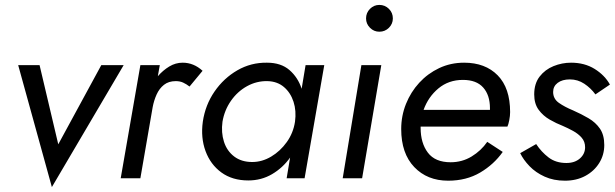

<svg xmlns="http://www.w3.org/2000/svg" viewBox="-20 -725 2501 781"><path d="M54 -460H141L217 -138L392 -460H483L191 36Z M751 -373Q738 -383 725 -389Q712 -395 695 -395Q666 -395 647 -380Q628 -365 617 -340.5Q606 -316 601 -289L551 0H471L551 -460H630L622 -415Q643 -439 668.5 -454.5Q694 -470 723 -470Q768 -470 804 -437Z M805 -230Q815 -298 852.5 -352.5Q890 -407 945.5 -439Q1001 -471 1066 -470Q1123 -470 1157.5 -440Q1192 -410 1207 -364L1223 -460H1299L1219 0H1146L1160 -84Q1130 -42 1086.5 -16.5Q1043 9 990 9Q925 9 880.5 -23.5Q836 -56 816 -110.5Q796 -165 805 -230ZM885 -230Q879 -186 891 -148.5Q903 -111 932.5 -88.5Q962 -66 1006 -66Q1046 -66 1083 -88Q1120 -110 1146.5 -147Q1173 -184 1180 -230Q1186 -274 1174 -311Q1162 -348 1135 -371Q1108 -394 1068 -395Q1024 -396 985 -374.5Q946 -353 919.5 -315Q893 -277 885 -230Z M1469 -650Q1469 -673 1485 -689Q1501 -705 1523 -705Q1546 -705 1562 -689Q1578 -673 1578 -650Q1578 -628 1562 -612Q1546 -596 1523 -596Q1501 -596 1485 -612Q1469 -628 1469 -650ZM1450 -460H1531L1453 0H1374Z M1803 10Q1718 10 1665 -45.5Q1612 -101 1612 -200Q1612 -254 1631.5 -302.5Q1651 -351 1685.5 -388.5Q1720 -426 1766.5 -448Q1813 -470 1868 -470Q1954 -470 2004.5 -418.5Q2055 -367 2055 -269Q2055 -254 2051.5 -236Q2048 -218 2044 -210H1691Q1691 -208 1691 -205Q1691 -143 1720.5 -104Q1750 -65 1813 -65Q1860 -65 1898.5 -88.5Q1937 -112 1962 -148L2025 -107Q1989 -56 1933 -23Q1877 10 1803 10ZM1863 -400Q1805 -400 1763.5 -365.5Q1722 -331 1703 -278H1973Q1973 -281 1973 -285Q1973 -338 1945.5 -369Q1918 -400 1863 -400Z M2161 -139Q2182 -107 2211.5 -84.5Q2241 -62 2284 -62Q2318 -62 2339 -80.5Q2360 -99 2360 -126Q2360 -149 2346 -165Q2332 -181 2311 -192.5Q2290 -204 2269 -213Q2243 -223 2216 -238.5Q2189 -254 2171 -278.5Q2153 -303 2153 -341Q2153 -385 2175 -413.5Q2197 -442 2231.5 -456Q2266 -470 2303 -470Q2358 -470 2399 -444.5Q2440 -419 2461 -381L2402 -341Q2383 -367 2356.5 -384.5Q2330 -402 2298 -402Q2267 -402 2248.5 -388Q2230 -374 2230 -351Q2230 -323 2253.5 -306.5Q2277 -290 2311 -276Q2345 -261 2374 -244Q2403 -227 2420.5 -201.5Q2438 -176 2438 -135Q2438 -95 2417.5 -62Q2397 -29 2361 -9.5Q2325 10 2278 10Q2232 10 2195.5 -6.5Q2159 -23 2134 -49Q2109 -75 2096 -102Z"/></svg>

Font: Von Book
Style: Italic
Weight: 400
Version: Version 4.000; ttfautohint (v1.8.4.7-5d5b)